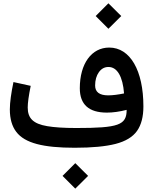

<svg xmlns="http://www.w3.org/2000/svg" viewBox="-20 -895 932 1163"><path d="M636.7 -720.7 714.4 -797.9 636.7 -875 559.6 -797.9ZM747.1 -229.5C747.1 -137.7 698.7 -119.6 441.9 -119.6C367.2 -119.6 308.1 -123.5 265.6 -130.9C179.7 -145.5 147.9 -179.7 147.9 -244.1C147.9 -271 153.8 -314.9 166 -375L61.5 -397.9C47.9 -333 39.6 -274.4 39.6 -231.9C39.6 -175.3 52.7 -129.9 78.6 -96.2C130.4 -27.8 242.7 0 432.6 0C537.1 0 619.6 -7.8 680.2 -23.4C740.7 -39.1 784.2 -65.4 810.1 -102.1C835.9 -138.7 848.6 -188 848.6 -250.5C848.6 -468.3 768.1 -606.9 641.6 -606.9C534.7 -606.9 463.4 -509.8 463.4 -360.4C463.4 -262.2 518.1 -212.9 627.4 -212.9C663.6 -212.9 703.6 -218.3 747.1 -229.5ZM731.4 -329.1C695.8 -321.8 662.6 -317.4 635.3 -317.4C582.5 -317.4 556.2 -337.4 556.2 -377C556.2 -409.7 564 -437 579.1 -458C594.2 -479 613.3 -489.3 637.2 -489.3C689.5 -489.3 723.6 -432.1 731.4 -329.1ZM436 247.6 513.7 170.4 436 93.3 358.9 170.4Z"/></svg>

Font: Estedad SemiBold
Style: Regular
Weight: 600
Designer: Amin Abedi
Version: Version 7.3